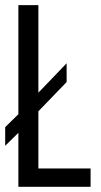

<svg xmlns="http://www.w3.org/2000/svg" viewBox="-20 -720 388 740"><path d="M236.8 -403.8 127.9 -291V-70.8H329.1V0H50.8V-208L0 -158.2V-230L50.8 -279.8V-700.2H127.9V-362.8L236.8 -476.1Z"/></svg>

Font: Bebas Neue Regular
Style: Regular
Weight: 400
Designer: Ryoichi Tsunekawa
Foundry: Ryoichi Tsunekawa
Version: Version 001.003